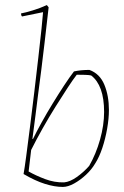

<svg xmlns="http://www.w3.org/2000/svg" viewBox="-20 -732 491 758"><path d="M228 6Q196 6 157.5 -6Q119 -18 73 -45Q77 -66 83.5 -115.5Q90 -165 98.5 -231.5Q107 -298 115.5 -369.5Q124 -441 131.5 -506.5Q139 -572 144 -619.5Q149 -667 150 -684L67 -667Q63 -671 63 -679Q80 -682 109.5 -691Q139 -700 165 -712L172 -703Q163 -622 156 -563.5Q149 -505 143 -456Q137 -407 130 -356Q126 -322 120 -276Q114 -230 108 -184L110 -183Q124 -212 144.5 -249Q165 -286 188 -323.5Q211 -361 233 -394.5Q255 -428 272 -450Q299 -456 333 -456Q374 -441 392 -397.5Q410 -354 410 -298Q410 -264 403 -224Q396 -184 384 -148Q372 -112 356 -87Q342 -63 319.5 -42Q297 -21 272.5 -7.5Q248 6 228 6ZM233 -12Q256 -14 283 -33Q310 -52 332 -77Q359 -124 375 -181Q391 -238 391 -290Q391 -343 378 -379Q365 -415 340 -434Q333 -436 315 -436.5Q297 -437 283 -437Q269 -419 247 -385.5Q225 -352 199 -310.5Q173 -269 148 -224.5Q123 -180 103 -140L93 -55Q121 -39 158 -25Q195 -11 233 -12Z"/></svg>

Font: Labrada Thin
Style: Italic
Weight: 100
Italic angle: -7°
Designer: Mercedes Jáuregui
Foundry: Omnibus-Type Team
Version: Version 1.000; ttfautohint (v1.8.4.7-5d5b)